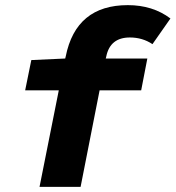

<svg xmlns="http://www.w3.org/2000/svg" viewBox="-20 -728 684 748"><path d="M134 0 209 -376H78L102 -494L234 -500L236 -508Q276 -708 478 -708Q575 -708 644 -656L574 -556Q535 -582 486 -582Q409 -582 394 -508L392 -500H554L530 -376H368L294 0Z"/></svg>

Font: TypoPRO Source Code Pro
Style: Italic
Weight: 900
Italic angle: -11°
Monospace: yes
Designer: Paul D. Hunt, Teo Tuominen
Foundry: Adobe Systems Incorporated
Version: Version 1.030;PS 1.0;hotconv 1.0.84;makeotf.lib2.5.63406